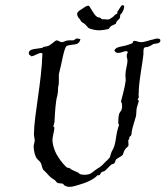

<svg xmlns="http://www.w3.org/2000/svg" viewBox="-20 -712 644 747"><path d="M604 -555C604 -561 597 -562 592 -562C583 -562 580 -559 578 -559C560 -556 544 -548 529 -548C518 -548 511 -553 504 -553C495 -553 498 -546 495 -544C489 -541 480 -538 476 -537C458 -530 430 -532 425 -515C429 -508 435 -506 440 -506C451 -506 463 -513 470 -513C473 -513 477 -512 477 -509C477 -506 473 -503 473 -494C473 -488 476 -483 476 -476C476 -462 468 -439 468 -421C468 -414 469 -406 469 -401V-398C465 -368 456 -339 451 -318C451 -311 455 -316 455 -298C455 -280 447 -280 443 -267C441 -259 440 -242 440 -236C440 -229 443 -230 443 -224C443 -224 440 -219 440 -216C434 -200 432 -176 429 -161C424 -138 422 -136 414 -121C411 -114 409 -103 407 -99C404 -95 395 -87 389 -81C377 -68 370 -62 359 -56C337 -42 336 -32 308 -32C303 -32 298 -33 293 -34C289 -35 287 -39 283 -41C269 -48 256 -51 250 -59H249C248 -59 246 -59 244 -59C237 -59 213 -90 210 -96C198 -112 186 -138 184 -165C184 -181 190 -196 192 -216C192 -216 188 -217 188 -220C188 -225 191 -230 192 -238C194 -274 196 -317 203 -340C206 -352 206 -369 206 -373C209 -382 209 -392 209 -400C209 -407 209 -413 209 -418C209 -422 209 -425 210 -427C221 -469 228 -522 239 -533C242 -535 250 -536 254 -537C275 -540 287 -538 293 -559C291 -561 284 -562 279 -562C271 -562 273 -555 263 -555C258 -555 253 -555 248 -555C236 -555 227 -548 222 -548C212 -548 207 -555 201 -555C196 -555 190 -548 184 -544C166 -529 163 -533 148 -529C147 -529 147 -526 145 -526C123 -521 92 -524 92 -505C92 -503 93 -502 93 -500C94 -500 102 -493 101 -493C112 -493 130 -506 139 -506C141 -506 143 -505 145 -504C142 -392 113 -267 112 -190C112 -182 115 -173 115 -165C115 -159 111 -150 111 -143C111 -133 113 -116 119 -103C123 -92 133 -87 137 -81C143 -72 143 -59 148 -52C151 -48 159 -42 163 -37C174 -24 178 -21 192 -12C197 -9 199 -3 203 -1C209 3 217 0 225 3C226 3 229 9 232 10C237 13 243 15 250 15C263 15 277 10 287 7C313 0 346 -14 359 -30H360C361 -30 364 -30 365 -30C369 -30 371 -38 374 -41C377 -44 385 -45 389 -48C397 -55 403 -63 411 -70C415 -74 421 -73 425 -77C429 -81 428 -87 432 -92C440 -99 451 -102 458 -110C460 -114 461 -122 465 -128C472 -141 480 -139 480 -149C480 -154 479 -160 479 -165C479 -171 483 -167 483 -173C483 -175 483 -176 483 -177C483 -181 490 -183 491 -187C492 -194 493 -205 495 -212C499 -228 505 -245 509 -260C511 -271 510 -281 512 -292C514 -301 519 -312 520 -321C519 -321 516 -323 516 -325C516 -329 520 -330 520 -333C520 -340 519 -342 519 -345C519 -347 520 -350 520 -354V-362C522 -405 534 -463 538 -500V-509C538 -532 544 -527 553 -529C564 -532 576 -540 575 -540C584 -544 604 -540 604 -555ZM463 -690C460 -690 459 -692 456 -692C451 -692 440 -669 437 -667C436 -666 436 -666 436 -665C436 -664 437 -662 437 -661C437 -659 430 -656 428 -655C425 -652 422 -648 419 -646C409 -639 405 -636 399 -636C396 -636 392 -637 387 -637C384 -637 382 -637 379 -637C373 -637 374 -642 369 -643C365 -645 362 -644 358 -646C342 -657 330 -690 324 -690C317 -690 307 -683 300 -678C287 -670 280 -665 280 -657C280 -652 286 -640 291 -637C293 -635 292 -634 294 -631C298 -625 304 -623 308 -620C315 -615 322 -604 326 -602C337 -597 357 -594 365 -594C374 -594 395 -597 402 -599C405 -601 406 -606 413 -611C418 -614 427 -617 431 -620C432 -621 432 -627 434 -628C439 -635 445 -638 445 -640C448 -646 447 -648 448 -655C449 -656 453 -659 454 -661C458 -668 463 -677 463 -686C463 -687 463 -689 463 -690Z"/></svg>

Font: Jim Nightshade
Style: Regular
Weight: 400
Designer: Astigmatic (AOETI)
Foundry: Astigmatic (AOETI)
Version: Version 1.000